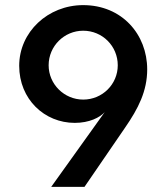

<svg xmlns="http://www.w3.org/2000/svg" viewBox="-20 -730 650 750"><path d="M305 -710C167 -710 55 -605 55 -473C55 -342 154 -250 272 -250C329 -250 370 -271 389 -292L180 0H310L469 -232C520 -306 555 -374 555 -459C555 -596 456 -710 305 -710ZM305 -341C231 -341 170 -401 170 -475C170 -550 231 -610 305 -610C380 -610 440 -550 440 -475C440 -401 380 -341 305 -341Z"/></svg>

Font: Goli Medium
Style: Regular
Weight: 500
Designer: jaikishan Patel
Foundry: MagicType
Version: Version 1.000;Glyphs 3.2 (3242)